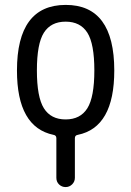

<svg xmlns="http://www.w3.org/2000/svg" viewBox="-20 -550 540 790"><path d="M339.4 -415.5Q310.5 -460.9 250 -460.9Q189.5 -460.9 160.6 -415.5Q131.8 -370.1 131.8 -260.3Q131.8 -150.4 160.6 -104.5Q189.5 -58.6 250 -58.6Q310.5 -58.6 339.4 -104.5Q368.2 -150.4 368.2 -260.3Q368.2 -370.1 339.4 -415.5ZM200.2 4.9Q49.8 -26.4 49.8 -259.8Q49.8 -529.3 250 -529.8Q450.2 -530.3 450.2 -259.8Q450.2 -25.4 299.8 4.9Q288.1 6.8 288.1 18.6V181.6Q288.1 197.3 276.9 208.5Q265.6 219.7 250 219.7Q234.4 219.7 223.1 209Q211.9 198.2 211.9 181.6V18.6Q211.9 6.8 200.2 4.9Z"/></svg>

Font: Rounded-X Mgen+ 2m regular
Style: Regular
Weight: 400
Designer: [Source Han Sans]
Ryoko NISHIZUKA  (kana & ideographs); Paul D. Hunt (Latin, Greek & Cyrillic); Wenlong ZHANG  (bopomofo
Version: Version 1.059.20150602